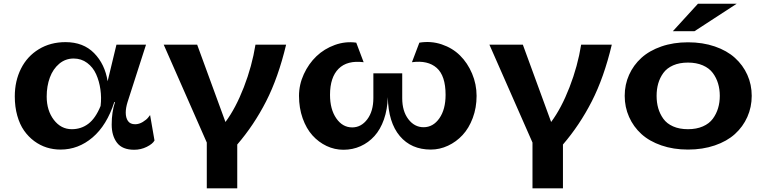

<svg xmlns="http://www.w3.org/2000/svg" viewBox="-20 -797 4151 1040"><path d="M670.9 -244.1Q661.1 -212.4 661.1 -187Q661.1 -158.7 673.3 -141.4Q685.5 -124 711.9 -124Q733.4 -124 753.7 -136.5Q773.9 -148.9 783.2 -161.1L793 -173.8L816.9 -36.1Q807.1 -17.6 775.1 -1.7Q743.2 14.2 707 14.2Q642.6 14.2 613.8 -23.7Q585 -61.5 585 -122.1Q585 -190.4 603 -244.1H599.1Q558.6 -118.2 481.4 -52.5Q404.3 13.2 308.1 13.2Q269 13.2 233.2 2Q197.3 -9.3 165.5 -32.7Q133.8 -56.2 110.4 -89.6Q86.9 -123 73.5 -170.7Q60.1 -218.3 60.1 -274.9Q60.1 -358.4 93.8 -425.3Q127.4 -492.2 190.4 -530.5Q253.4 -568.8 335 -568.8Q431.2 -568.8 489.7 -509.3Q548.3 -449.7 563 -356.9L610.8 -555.2H771ZM232.9 -273.9Q232.9 -198.7 271.5 -147.9Q310.1 -97.2 369.1 -97.2Q419.9 -97.2 458.7 -126.7Q497.6 -156.2 524.9 -223.1Q530.3 -267.6 523.9 -312.5Q517.6 -357.4 500.7 -395Q483.9 -432.6 452.1 -456.3Q420.4 -480 378.9 -480Q334.5 -480 300.8 -451.7Q267.1 -423.3 250 -377Q232.9 -330.6 232.9 -273.9Z M1100.1 223.1V-24.9L866.7 -555.2H1047.9L1201.2 -136.2Q1256.3 -210 1300.8 -324.5Q1345.2 -439 1363.8 -555.2H1529.8Q1487.3 -377 1421.4 -248Q1355.5 -119.1 1265.1 -14.2V223.1Z M2158.7 -399.9V-265.1Q2158.7 -194.8 2191.9 -151.4Q2225.1 -107.9 2274.4 -107.9Q2326.2 -107.9 2359.9 -156.2Q2393.6 -204.6 2393.6 -283.2Q2393.6 -386.7 2345.5 -429.2Q2297.4 -471.7 2211.4 -460L2251.5 -565.9Q2314.5 -576.2 2372.6 -556.6Q2430.7 -537.1 2471.7 -496.6Q2512.7 -456.1 2537.1 -398.4Q2561.5 -340.8 2561.5 -277.8Q2561.5 -213.4 2540.8 -158Q2520 -102.5 2485.8 -65.7Q2451.7 -28.8 2406.7 -7.8Q2361.8 13.2 2313.5 13.2Q2207.5 13.2 2145.5 -60.3Q2083.5 -133.8 2080.6 -271Q2078.6 -204.1 2059.6 -149.9Q2040.5 -95.7 2008.3 -60.1Q1976.1 -24.4 1933.1 -5.1Q1890.1 14.2 1840.3 14.2Q1792.5 14.2 1749 -6.3Q1705.6 -26.9 1672.4 -63.7Q1639.2 -100.6 1619.4 -156.2Q1599.6 -211.9 1599.6 -277.8Q1599.6 -338.4 1625.7 -395.3Q1651.9 -452.1 1694.1 -492.4Q1736.3 -532.7 1793.7 -553.5Q1851.1 -574.2 1909.7 -565.9L1949.7 -460Q1860.8 -471.2 1814.2 -424.8Q1767.6 -378.4 1767.6 -283.2Q1767.6 -205.1 1801.5 -156Q1835.4 -106.9 1887.7 -106.9Q1936.5 -106.9 1969.5 -150.9Q2002.4 -194.8 2002.4 -266.1V-399.9Z M2864.3 223.1V-24.9L2630.9 -555.2H2812L2965.3 -136.2Q3020.5 -210 3064.9 -324.5Q3109.4 -439 3127.9 -555.2H3293.9Q3251.5 -377 3185.5 -248Q3119.6 -119.1 3029.3 -14.2V223.1Z M3760.7 -776.9H3970.7L3741.7 -627.9H3624.5ZM3706.5 -567.9Q3786.1 -567.9 3851.8 -545.4Q3917.5 -522.9 3960.9 -483.6Q4004.4 -444.3 4028.1 -391.6Q4051.8 -338.9 4051.8 -277.8Q4051.8 -216.8 4028.1 -163.6Q4004.4 -110.4 3960.9 -71Q3917.5 -31.7 3851.8 -9.3Q3786.1 13.2 3706.5 13.2Q3627.9 13.2 3562.7 -9.3Q3497.6 -31.7 3454.3 -71Q3411.1 -110.4 3387.5 -163.6Q3363.8 -216.8 3363.8 -277.8Q3363.8 -338.9 3387.5 -391.6Q3411.1 -444.3 3454.3 -483.6Q3497.6 -522.9 3562.7 -545.4Q3627.9 -567.9 3706.5 -567.9ZM3706.5 -97.2Q3752.4 -97.2 3787.1 -112.3Q3821.8 -127.4 3841.1 -153.8Q3860.4 -180.2 3869.6 -211.2Q3878.9 -242.2 3878.9 -277.8Q3878.9 -313.5 3869.6 -344.5Q3860.4 -375.5 3841.1 -401.6Q3821.8 -427.7 3787.1 -442.9Q3752.4 -458 3706.5 -458Q3660.2 -458 3626 -442.9Q3591.8 -427.7 3573 -401.6Q3554.2 -375.5 3545.4 -344.7Q3536.6 -314 3536.6 -277.8Q3536.6 -241.7 3545.4 -210.9Q3554.2 -180.2 3573 -153.8Q3591.8 -127.4 3626 -112.3Q3660.2 -97.2 3706.5 -97.2Z"/></svg>

Font: Sporting Grotesque
Style: Bold
Weight: 700
Designer: Lucas LE BIHAN
Foundry: Lucas LE BIHAN
Version: Version 2.002;PS 2.2;hotconv 1.0.88;makeotf.lib2.5.647800